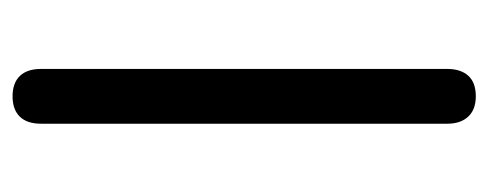

<svg xmlns="http://www.w3.org/2000/svg" viewBox="-250 -502 759 298"><g transform="rotate(-90 129.0 -352.5)"><path d="M129 7Q108.5 7 97.5 -4.8Q86.5 -16.5 86.5 -37V-668Q86.5 -689.5 97.5 -700.8Q108.5 -712 129 -712Q149.5 -712 160.5 -700.8Q171.5 -689.5 171.5 -668V-37Q171.5 -16.5 161 -4.8Q150.5 7 129 7Z"/></g></svg>

Font: Nunito ExtraLight
Style: Regular
Weight: 200
Designer: Vernon Adams
Foundry: Vernon Adams
Version: Version 3.602;April 4, 2023;FontCreator 14.0.0.2856 64-bit